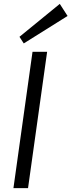

<svg xmlns="http://www.w3.org/2000/svg" viewBox="-20 -966 367 986"><path d="M222 -700 124 0H49L147 -700ZM327 -884 102 -743 80 -777 287 -946Z"/></svg>

Font: Pathway Extreme 8pt Thin 12pt Light
Style: Italic
Weight: 300
Italic angle: -8°
Version: Version 1.001;gftools[0.9.26]